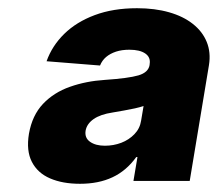

<svg xmlns="http://www.w3.org/2000/svg" viewBox="-20 -762 525 463"><path d="M172.9 -318.8Q130.9 -318.8 100.8 -331.8Q70.8 -344.7 56.9 -371.6Q43 -398.4 49.8 -439.5Q57.6 -483.9 83.7 -511.5Q109.9 -539.1 148.7 -552.7Q187.5 -566.4 232.4 -569.3Q290 -573.2 314 -580.3Q337.9 -587.4 340.8 -605.5V-606.9Q343.8 -623.5 330.6 -632.8Q317.4 -642.1 292 -642.1Q273.9 -642.1 259.8 -637.5Q245.6 -632.8 235.8 -624.5Q226.1 -616.2 221.2 -604L92.3 -614.3Q105.5 -651.4 134.8 -680.2Q164.1 -709 208.5 -725.6Q252.9 -742.2 310.5 -742.2Q353.5 -742.2 387.7 -732.4Q421.9 -722.7 445.1 -704.3Q468.3 -686 478.5 -660.9Q488.8 -635.7 483.9 -605L437.5 -325.7H301.8L311.5 -383.3H308.6Q284.7 -350.1 251.2 -334.5Q217.8 -318.8 172.9 -318.8ZM232.9 -410.6Q253.9 -410.6 272.5 -417.7Q291 -424.8 304.2 -438.5Q317.4 -452.1 320.3 -471.2L326.2 -506.3Q317.4 -503.4 305.4 -500.7Q293.5 -498 279.5 -495.6Q265.6 -493.2 251.5 -490.7Q222.2 -486.3 205.8 -474.9Q189.5 -463.4 186.5 -447.3Q183.6 -429.7 197 -420.2Q210.4 -410.6 232.9 -410.6Z"/></svg>

Font: Inter 18pt Black
Style: Italic
Weight: 900
Italic angle: -9.3988°
Designer: Rasmus Andersson
Foundry: rsms
Version: Version 4.001;git-66647c0bb